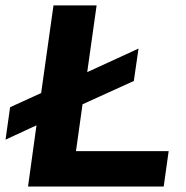

<svg xmlns="http://www.w3.org/2000/svg" viewBox="-27 -680 679 700"><path d="M478 -502.9 460.9 -384.8 273.9 -299.8 250 -128.9H587.9L569.8 0H75.2L106 -223.1L-6.8 -170.9L9.8 -289.1L123 -340.8L168 -660.2H325.2L291 -417Z"/></svg>

Font: Human Sans Bold
Style: Italic
Weight: 700
Italic angle: -8°
Designer: Tim Radville
Foundry: Continuum
Version: Version 1.000;FEAKit 1.0